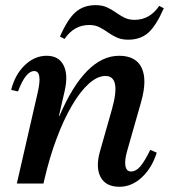

<svg xmlns="http://www.w3.org/2000/svg" viewBox="-20 -713 656 746"><path d="M444.3 12.7Q391.1 12.7 371 -24.8Q350.8 -62.3 368.5 -125.1L415.2 -289.3Q451.3 -417.8 389.8 -417.8Q358.4 -417.8 325 -387.7Q291.5 -357.7 259.4 -302.8Q227.3 -247.8 199.9 -174.7Q172.5 -101.6 152.3 -14.8H104.7L161.3 -262.5H211Q311.5 -496.3 442.8 -496.3Q508.1 -496.3 530.4 -449.4Q552.6 -402.4 528.3 -317L474.3 -127.5Q463.5 -90.4 467.3 -68.6Q471.1 -46.7 489.2 -46.7Q507.9 -46.7 524.7 -65.9Q541.4 -85.1 564 -130.8L589 -119.8Q570.3 -60.2 530.9 -23.7Q491.5 12.7 444.3 12.7ZM45.4 0 127.1 -356.1Q135.9 -395.5 132.7 -416.2Q129.5 -436.9 113 -436.9Q79.5 -436.9 49.9 -357.7L23.3 -363.8Q38.6 -423.9 76.7 -460.1Q114.7 -496.3 161.2 -496.3Q208 -496.3 226.8 -459.7Q245.6 -423.1 231.6 -361.1L148.9 0ZM478.2 -558.8Q452 -558.8 433.4 -567.5Q414.7 -576.2 399 -587.3Q383.3 -598.5 366.4 -607.2Q349.6 -615.9 326.6 -615.9Q267.6 -615.9 230.7 -561.6L213 -571Q243.1 -639.5 274 -666.2Q305 -693 351.2 -693Q377.4 -693 396 -684.3Q414.7 -675.6 430.4 -664.4Q446.1 -653.3 463 -644.6Q480 -635.9 502.8 -635.9Q562 -635.9 598.7 -690.2L616.4 -680.8Q586.3 -612.5 555.9 -585.6Q525.4 -558.8 478.2 -558.8Z"/></svg>

Font: Platypi Light
Style: Italic
Weight: 300
Italic angle: -13°
Designer: David Sargent
Foundry: Bolt Cutter Type
Version: Version 1.200